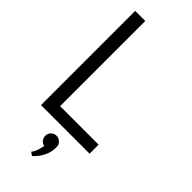

<svg xmlns="http://www.w3.org/2000/svg" viewBox="-293 -743 1009 1009"><g transform="rotate(45 212.0 -238.5)"><path d="M178 210 197 223Q202 219 211 209Q220 199 230.5 183.5Q241 168 248 147Q255 126 255 98Q255 80 242.5 68Q230 56 213 56Q195 56 183 68.5Q171 81 171 98Q171 114 180.5 125.5Q190 137 205 140Q202 156 196.5 174Q191 192 178 210ZM41 0H402V-67H116V-700H41Z"/></g></svg>

Font: Advent Pro Medium
Style: Regular
Weight: 500
Designer: VivaRado, Andreas Kalpakidis
Foundry: VivaRado, Andreas Kalpakidis
Version: Version 3.000